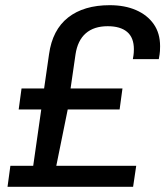

<svg xmlns="http://www.w3.org/2000/svg" viewBox="-20 -720 640 740"><path d="M9 0 20 -81H108L139 -298H52L63 -379H150L169 -511Q182 -605 242.5 -652.5Q303 -700 403 -700Q461 -700 504.5 -681Q548 -662 572.5 -627Q597 -592 597 -542Q597 -534 596.5 -523.5Q596 -513 592 -492H492Q495 -508 495.5 -516.5Q496 -525 496 -530Q496 -575 470 -597Q444 -619 395 -619Q342 -619 310.5 -591.5Q279 -564 271 -510L252 -379H452L441 -298H241L197 -81H505L493 0Z"/></svg>

Font: Chivo Mono
Style: Italic
Weight: 400
Italic angle: -8.05°
Monospace: yes
Version: Version 1.008